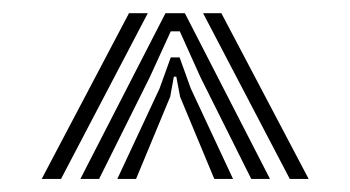

<svg xmlns="http://www.w3.org/2000/svg" viewBox="-20 -820 531 291"><path d="M101.8 -548.8 230.8 -800H260.2L389.2 -548.8H360.8L283.8 -703L252.5 -772.5H238.8L207 -703L130.2 -548.8ZM43.2 -548.8 175.5 -800H204L72.5 -548.8ZM157.8 -548.8 221.8 -685.8 238.8 -733H252.2L269.2 -685.8L333.2 -548.8H304.8L253 -673.2L247.2 -703.8H243.5L238 -673.5L186.2 -548.8ZM419.2 -548.8 287.8 -800H315.5L447.8 -548.8Z"/></svg>

Font: Big Shoulders Inline Text Thin ExtraBold
Style: Regular
Weight: 800
Version: Version 2.002